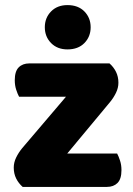

<svg xmlns="http://www.w3.org/2000/svg" viewBox="-20 -733 521 754"><path d="M69 1Q53 -13 43.5 -32Q34 -51 34 -75Q34 -95 43.5 -114.5Q53 -134 67 -151L239 -353H55Q49 -364 43.5 -381Q38 -398 38 -418Q38 -453 53.5 -468.5Q69 -484 95 -484H410Q426 -470 435.5 -451Q445 -432 445 -408Q445 -388 435.5 -368.5Q426 -349 412 -332L244 -130H440Q446 -119 451.5 -102Q457 -85 457 -65Q457 -30 441.5 -14.5Q426 1 400 1ZM156 -626Q156 -663 180.5 -688Q205 -713 245 -713Q287 -713 311.5 -688Q336 -663 336 -626Q336 -589 311.5 -564Q287 -539 245 -539Q205 -539 180.5 -564Q156 -589 156 -626Z"/></svg>

Font: Baloo Tamma
Style: Regular
Weight: 400
Designer: Divya Kowshik and Ek Type
Foundry: Ek Type
Version: Version 1.007;PS 1.000;hotconv 1.0.88;makeotf.lib2.5.647800